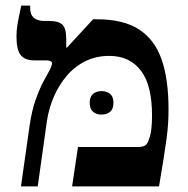

<svg xmlns="http://www.w3.org/2000/svg" viewBox="-20 -667 671 687"><path d="M55 0 86 -218Q94 -272 107.5 -310Q121 -348 134.5 -373.5Q148 -399 156 -413Q162 -424 164 -430.5Q166 -437 166 -440Q166 -451 146 -451H102Q69 -451 54 -470Q39 -489 39 -536Q39 -558 42.5 -579.5Q46 -601 56 -647H88V-637Q88 -615 101 -603.5Q114 -592 138 -592H156Q190 -592 203.5 -578.5Q217 -565 217 -528V-497L219 -496L313 -598H327Q421 -598 477 -562Q533 -526 558 -455Q583 -384 583 -276Q583 -251 581.5 -226Q580 -201 576 -171Q572 -141 565.5 -100Q559 -59 549 0H238L259 -141H472Q491 -141 499.5 -146.5Q508 -152 513 -169Q519 -184 521.5 -205Q524 -226 524 -254Q524 -306 514.5 -346Q505 -386 485.5 -412.5Q466 -439 437.5 -453Q409 -467 371 -467Q324 -467 285.5 -448Q247 -429 219 -396Q191 -363 173 -321.5Q155 -280 148 -235L115 0ZM301 -299Q301 -321 313 -331Q325 -341 343 -341Q362 -341 374 -331Q386 -321 386 -299Q386 -277 374 -267Q362 -257 343 -257Q325 -257 313 -267Q301 -277 301 -299Z"/></svg>

Font: Noto Serif Hebrew SemiBold
Style: Regular
Weight: 600
Version: Version 2.003